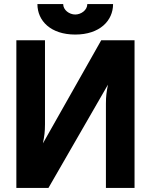

<svg xmlns="http://www.w3.org/2000/svg" viewBox="-20 -919 738 939"><path d="M217 0 508 -505C501 -469 498 -449 498 -412V0H638V-722H475L190 -218C197 -254 200 -274 200 -311V-722H60V0ZM348 -848C319 -848 289 -870 289 -899H163C163 -817 228 -750 348 -750C468 -750 533 -818 533 -899H407C407 -869 376 -848 348 -848Z"/></svg>

Font: Perun
Style: Bold
Weight: 700
Foundry: Copyright (c) Stefan Peev, Context Ltd, 2016
Version: Version 1.089